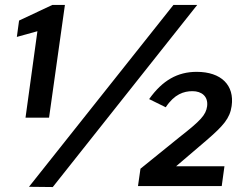

<svg xmlns="http://www.w3.org/2000/svg" viewBox="-20 -751 982 775"><path d="M83 -276H178L242 -731H191L57 -668L48 -602L131 -625ZM776 -731H680L97 3L193 4ZM537 0H875L886 -80H691L814 -185C881 -243 908 -273 915 -323C927 -407 873 -461 774 -461C697 -461 636 -427 582 -351L649 -318C684 -371 722 -383 757 -383C794 -383 821 -362 816 -322C811 -287 791 -265 704 -197L547 -70Z"/></svg>

Font: United Sans
Style: Bold Italic
Weight: 700
Italic angle: -8°
Designer: Pablo Impallari, Rodrigo Fuenzalida (Modified by Dan O. Williams)
Version: Version 1.000;PS 001.000;hotconv 1.0.88;makeotf.lib2.5.64775